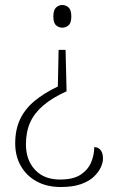

<svg xmlns="http://www.w3.org/2000/svg" viewBox="-20 -561 468 770"><path d="M247 -195Q190 -169 154 -138.5Q118 -108 101 -70Q84 -32 84 18Q84 80 120 119.5Q156 159 221 159Q274 159 303.5 139.5Q333 120 345.5 90Q358 60 358 29Q374 29 383.5 41Q393 53 393 75Q393 91 384 110.5Q375 130 356 148Q337 166 304.5 177.5Q272 189 224 189Q168 189 127 166.5Q86 144 63.5 104.5Q41 65 41 14Q41 -41 60.5 -82.5Q80 -124 118.5 -156Q157 -188 212 -214L215 -361H243ZM230 -541Q244 -541 255 -531Q266 -521 266 -495Q266 -469 255 -459.5Q244 -450 230 -450Q216 -450 205 -459.5Q194 -469 194 -495Q194 -521 205 -531Q216 -541 230 -541Z"/></svg>

Font: Noto Serif Hebrew ExtraLight
Style: Regular
Weight: 250
Version: Version 2.003